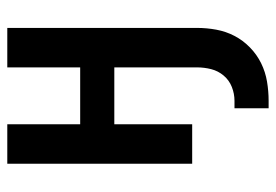

<svg xmlns="http://www.w3.org/2000/svg" viewBox="-138 -422 775 540"><g transform="rotate(-90 250.0 -152.5)"><path d="M215 215V119H236Q256 119 275 111.5Q294 104 307 88.5Q320 73 325 53.5Q330 34 330 13V-219H170V0H59V-520H170V-315H330V-520H441V13Q441 41 436 68Q431 95 418.5 119Q406 143 386 162.5Q366 182 341.5 194Q317 206 290 210.5Q263 215 236 215Z"/></g></svg>

Font: Iosevka Term Curly
Style: Bold
Weight: 700
Designer: Belleve Invis
Foundry: Belleve Invis
Version: Version 32.3.0